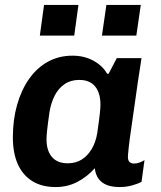

<svg xmlns="http://www.w3.org/2000/svg" viewBox="-20 -746 649 776"><path d="M205 10Q149 10 110.5 -14Q72 -38 52 -82.5Q32 -127 32 -191Q32 -262 49 -322Q66 -382 97.5 -427Q129 -472 173.5 -496.5Q218 -521 273 -521Q320 -521 357 -501Q394 -481 413 -448H419L452 -511H552Q545 -468 537.5 -417Q530 -366 523 -315Q516 -264 509.5 -220.5Q503 -177 500 -148Q497 -119 497 -111Q497 -98 503.5 -91.5Q510 -85 522 -85Q533 -85 545 -89.5Q557 -94 564 -99L552 -11Q537 -3 513.5 3.5Q490 10 464 10Q433 10 411.5 1.5Q390 -7 378 -24Q366 -41 363 -66Q333 -32 293 -11Q253 10 205 10ZM254 -86Q286 -86 310 -101Q334 -116 350.5 -143.5Q367 -171 373 -208Q381 -263 383.5 -287Q386 -311 386 -323Q386 -370 364.5 -396.5Q343 -423 300 -423Q266 -423 241 -406Q216 -389 201 -359.5Q186 -330 180 -293Q173 -244 170.5 -220Q168 -196 168 -183Q168 -137 190 -111.5Q212 -86 254 -86ZM141 -602 158 -726H297L280 -602ZM392 -602 410 -726H549L531 -602Z"/></svg>

Font: Chivo SemiBold
Style: Italic
Weight: 600
Italic angle: -8.05°
Designer: Hector Gatti
Foundry: Omnibus-Type
Version: Version 2.002